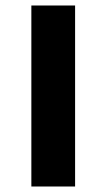

<svg xmlns="http://www.w3.org/2000/svg" viewBox="-20 -678 387 698"><path d="M94 0V-658H253V0Z"/></svg>

Font: Ysabeau SC ExtraBold
Style: Regular
Weight: 800
Designer: Christian Thalmann (Catharsis Fonts)
Version: Version 2.001;gftools[0.9.30]; featfreeze: smcp